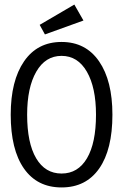

<svg xmlns="http://www.w3.org/2000/svg" viewBox="-20 -811 540 842"><path d="M27 -308Q27 -457 85.5 -542Q144 -627 250 -627Q356 -627 414.5 -542Q473 -457 473 -308Q473 -155 415 -72Q357 11 250 11Q143 11 85 -72Q27 -155 27 -308ZM401 -308Q401 -427 361 -496.5Q321 -566 250 -566Q179 -566 139 -496.5Q99 -427 99 -308Q99 -184 138.5 -117Q178 -50 250 -50Q322 -50 361.5 -117Q401 -184 401 -308ZM154 -702 306 -791 346 -721 177 -660Z"/></svg>

Font: Vazir Code FD
Style: Code-FD
Weight: 400
Foundry: DejaVu fonts team - Redesigned by Saber Rastikerdar
Version: Version 1.1.2